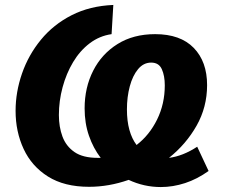

<svg xmlns="http://www.w3.org/2000/svg" viewBox="-20 -741 913 776"><path d="M340 14Q240 14 174 -27.5Q108 -69 75.5 -139Q43 -209 43 -293Q43 -369 69 -444Q95 -519 145.5 -580.5Q196 -642 269.5 -679.5Q343 -717 438 -721L431 -603Q382 -596 342.5 -566Q303 -536 275.5 -490Q248 -444 233 -388.5Q218 -333 218 -276Q218 -228 232.5 -189Q247 -150 281 -126.5Q315 -103 375 -103Q381 -103 387 -103Q357 -142 339.5 -192.5Q322 -243 322 -303Q322 -387 356.5 -455Q391 -523 455 -563Q519 -603 607 -603Q709 -603 763 -547.5Q817 -492 817 -397Q817 -308 774.5 -233Q732 -158 663 -103Q719 -110 777 -148L823 -50Q777 -17 728 -1Q679 15 630 15Q562 15 500 -14Q420 14 340 14ZM493 -299Q493 -252 503 -216Q513 -180 532 -155Q584 -195 615 -258Q646 -321 646 -396Q646 -435 634 -461.5Q622 -488 591 -488Q560 -488 538 -461.5Q516 -435 504.5 -392Q493 -349 493 -299Z"/></svg>

Font: Bitter ExtraBold
Style: Italic
Weight: 800
Italic angle: -9°
Designer: Sol Matas, and Bitter project Authors
Foundry: Sol Matas
Version: Version 2.001